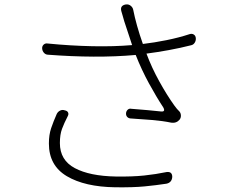

<svg xmlns="http://www.w3.org/2000/svg" viewBox="-20 -803 1040 856"><path d="M269 -311Q280 -309 283.5 -301.5Q287 -294 282 -285Q266 -254 256.5 -228.5Q247 -203 247 -165Q247 -89 313.5 -53.5Q380 -18 497 -16Q570 -15 622.5 -20.5Q675 -26 723 -36Q748 -39 748 -14Q746 11 722 16Q676 23 625 28Q574 33 494 32Q358 30 278 -17.5Q198 -65 198 -163Q198 -202 208 -231.5Q218 -261 233 -295Q238 -305 248 -310Q258 -315 269 -311ZM168 -586Q167 -597 174.5 -604Q182 -611 193 -609Q294 -599 391.5 -597Q489 -595 569 -602L534 -708Q530 -722 527 -732.5Q524 -743 521 -753Q514 -778 540 -783H541Q553 -785 562.5 -777.5Q572 -770 574 -759Q580 -728 591 -688.5Q602 -649 617 -607Q668 -613 722.5 -624Q777 -635 826 -651Q836 -654 844 -649Q852 -644 853 -633Q854 -622 848 -612.5Q842 -603 831 -601Q784 -589 732 -579.5Q680 -570 633 -564Q656 -502 690 -440.5Q724 -379 757 -333Q764 -323 769 -317.5Q774 -312 780 -306Q786 -299 786.5 -288.5Q787 -278 781 -270Q767 -253 744 -256Q706 -264 658 -268Q610 -272 561 -275Q552 -276 546.5 -282.5Q541 -289 542 -299Q543 -308 549.5 -314Q556 -320 565 -318Q605 -315 637.5 -312Q670 -309 698 -306Q719 -304 708 -324Q677 -371 644 -431.5Q611 -492 585 -558Q496 -550 397.5 -550.5Q299 -551 195 -559Q184 -559 176.5 -567Q169 -575 168 -586Z"/></svg>

Font: Chiron GoRound TC L
Style: Regular
Weight: 300
Designer: Ryoko NISHIZUKA 西塚涼子 (kana, bopomofo & ideographs); Paul D. Hunt (Latin, Greek & Cyrillic); Sandoll Communications 산돌커뮤니
Foundry: Adobe
Version: Version 1.000;hotconv 1.1.1;makeotfexe 2.6.0